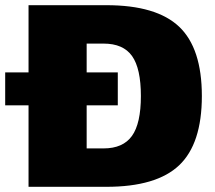

<svg xmlns="http://www.w3.org/2000/svg" viewBox="-20 -720 828 740"><path d="M390 0H90V-314H0V-441H90V-700H390Q583 -700 670.5 -617Q758 -534 758 -350Q758 -166 670.5 -83Q583 0 390 0ZM379 -552H314V-441H434V-314H314V-148H379Q454 -148 488.5 -196Q523 -244 523 -350Q523 -456 489 -504Q455 -552 379 -552Z"/></svg>

Font: Fivo Sans Black
Style: Regular
Weight: 900
Designer: Alexander Slobzheninov
Foundry: Alexander Slobzheninov
Version: 1.0